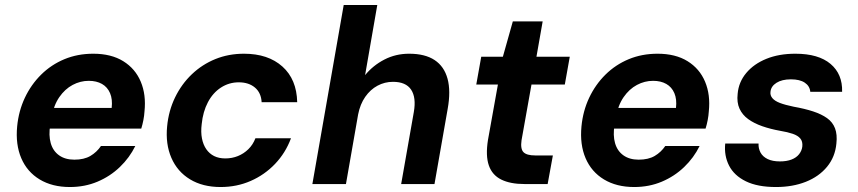

<svg xmlns="http://www.w3.org/2000/svg" viewBox="-20 -740 3450 772"><path d="M261 12Q190 12 139.5 -18.5Q89 -49 65.5 -104Q42 -159 49 -232Q55 -294 80 -347Q105 -400 145.5 -440Q186 -480 239 -502Q292 -524 355 -524Q427 -524 475.5 -494Q524 -464 546 -411.5Q568 -359 561 -292Q560 -275 556.5 -257Q553 -239 548 -223H143L157 -306H429Q433 -341 422.5 -365.5Q412 -390 390 -402.5Q368 -415 337 -415Q303 -415 272 -398.5Q241 -382 218.5 -349.5Q196 -317 187 -267L182 -238Q175 -196 184 -164.5Q193 -133 217.5 -115.5Q242 -98 279 -98Q318 -98 343.5 -113Q369 -128 386 -153H524Q501 -106 462 -68.5Q423 -31 372 -9.5Q321 12 261 12Z M867 12Q795 12 744 -19Q693 -50 669 -105.5Q645 -161 652 -232Q658 -295 684 -348.5Q710 -402 751.5 -441.5Q793 -481 846 -502.5Q899 -524 961 -524Q1058 -524 1115.5 -472.5Q1173 -421 1175 -329H1032Q1030 -367 1005 -388Q980 -409 940 -409Q901 -409 868.5 -388Q836 -367 816 -329Q796 -291 791 -241Q787 -209 792 -183.5Q797 -158 809.5 -140Q822 -122 841 -112.5Q860 -103 886 -103Q913 -103 936.5 -112.5Q960 -122 978.5 -140Q997 -158 1007 -184H1150Q1128 -125 1086 -81Q1044 -37 988 -12.5Q932 12 867 12Z M1236 0 1362 -720H1497L1448 -438Q1480 -477 1525.5 -500.5Q1571 -524 1625 -524Q1689 -524 1727.5 -498.5Q1766 -473 1779.5 -423.5Q1793 -374 1780 -302L1727 0H1593L1644 -290Q1654 -348 1633 -379.5Q1612 -411 1560 -411Q1527 -411 1498 -395.5Q1469 -380 1448.5 -350.5Q1428 -321 1420 -280L1371 0Z M2089 0Q2032 0 1995.5 -18Q1959 -36 1945.5 -75Q1932 -114 1942 -177L1982 -400H1895L1915 -512H2002L2042 -654H2162L2137 -512H2271L2251 -400H2117L2077 -176Q2072 -141 2085 -128Q2098 -115 2132 -115H2203L2182 0Z M2530 12Q2459 12 2408.5 -18.5Q2358 -49 2334.5 -104Q2311 -159 2318 -232Q2324 -294 2349 -347Q2374 -400 2414.5 -440Q2455 -480 2508 -502Q2561 -524 2624 -524Q2696 -524 2744.5 -494Q2793 -464 2815 -411.5Q2837 -359 2830 -292Q2829 -275 2825.5 -257Q2822 -239 2817 -223H2412L2426 -306H2698Q2702 -341 2691.5 -365.5Q2681 -390 2659 -402.5Q2637 -415 2606 -415Q2572 -415 2541 -398.5Q2510 -382 2487.5 -349.5Q2465 -317 2456 -267L2451 -238Q2444 -196 2453 -164.5Q2462 -133 2486.5 -115.5Q2511 -98 2548 -98Q2587 -98 2612.5 -113Q2638 -128 2655 -153H2793Q2770 -106 2731 -68.5Q2692 -31 2641 -9.5Q2590 12 2530 12Z M3100 12Q3026 12 2979 -11Q2932 -34 2911.5 -74Q2891 -114 2896 -163H3030Q3029 -143 3038 -126.5Q3047 -110 3066.5 -100.5Q3086 -91 3116 -91Q3143 -91 3162.5 -98.5Q3182 -106 3193 -120Q3204 -134 3206 -151Q3208 -171 3198 -183Q3188 -195 3167.5 -202Q3147 -209 3117 -214Q3078 -221 3045 -232.5Q3012 -244 2988.5 -261Q2965 -278 2953.5 -303Q2942 -328 2946 -363Q2950 -410 2980.5 -446.5Q3011 -483 3061.5 -503.5Q3112 -524 3178 -524Q3271 -524 3319.5 -483Q3368 -442 3366 -371H3238Q3236 -394 3216 -407.5Q3196 -421 3160 -421Q3124 -421 3102 -407Q3080 -393 3078 -371Q3076 -357 3085.5 -345.5Q3095 -334 3116 -326Q3137 -318 3171 -311Q3216 -303 3249.5 -292Q3283 -281 3305.5 -265Q3328 -249 3337.5 -224Q3347 -199 3343 -163Q3338 -109 3305.5 -69.5Q3273 -30 3220 -9Q3167 12 3100 12Z"/></svg>

Font: DM Sans 12pt
Style: Bold Italic
Weight: 700
Italic angle: -10°
Version: Version 4.004;gftools[0.9.30]